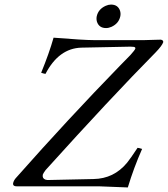

<svg xmlns="http://www.w3.org/2000/svg" viewBox="-20 -822 740 847"><path d="M406.7 -750Q413.6 -781.7 446.3 -796.4Q458.5 -801.8 469.7 -801.8Q500.5 -801.8 509.8 -773.9Q513.2 -761.7 510.7 -750Q503.9 -718.3 471.7 -703.6Q459.5 -698.2 447.8 -698.2Q417 -698.2 407.7 -726.1Q404.3 -737.8 406.7 -750ZM543.9 4.9Q543.5 4.9 418.5 0H54.2Q37.1 0 37.6 -11.2Q38.1 -13.7 38.1 -15.1Q41.5 -27.8 51.3 -38.1Q280.3 -296.9 509.3 -532.2Q535.2 -558.6 555.2 -579.1Q575.2 -601.1 577.1 -607.9Q578.1 -613.3 570.8 -615.2Q564.5 -616.2 555.2 -616.2L338.9 -611.8Q239.3 -608.9 180.7 -496.1Q174.8 -496.6 161.6 -501Q197.3 -588.4 216.3 -655.8Q349.6 -645 395 -645H616.2Q634.8 -645 668 -646.5Q684.6 -647 689.5 -647Q700.7 -645 700.2 -636.2Q695.3 -620.6 666.5 -590.8Q468.3 -390.1 181.2 -71.8Q170.4 -57.1 168.9 -51.8Q165.5 -35.6 179.7 -29.8Q184.6 -28.3 189 -27.8L392.6 -32.2Q482.4 -33.7 540.5 -104Q555.2 -122.1 586.9 -169.9Q593.3 -169.4 606.9 -165Q569.8 -81.1 543.9 4.9Z"/></svg>

Font: Linux Libertine Display Slanted O
Style: Slanted
Weight: 400
Designer: Philipp H. Poll
Foundry: Philipp H. Poll
Version: Version 5.0.9